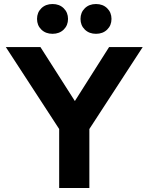

<svg xmlns="http://www.w3.org/2000/svg" viewBox="-20 -934 738 954"><path d="M401.5 -787Q380 -808 380 -840Q380 -872 401.5 -893Q423 -914 457 -914Q491 -914 512.5 -893Q534 -872 534 -840Q534 -808 512.5 -787Q491 -766 457 -766Q423 -766 401.5 -787ZM185.5 -787Q164 -808 164 -840Q164 -872 185.5 -893Q207 -914 241 -914Q275 -914 296.5 -893Q318 -872 318 -840Q318 -808 296.5 -787Q275 -766 241 -766Q207 -766 185.5 -787ZM274 -293 9 -700H181L352 -432L522 -700H689L424 -293V0H274Z"/></svg>

Font: Post Grotesk Bold
Style: Bold
Weight: 700
Version: Version 1.0